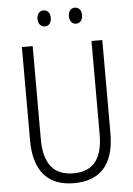

<svg xmlns="http://www.w3.org/2000/svg" viewBox="-60 -938 689 992"><g transform="rotate(-5 284.5 -441.5)"><path d="M169 -852C169 -826 183 -810 204 -810C224 -810 238 -825 238 -852C238 -878 224 -893 204 -893C183 -893 169 -877 169 -852ZM332 -852C332 -826 345 -810 366 -810C387 -810 400 -826 400 -852C400 -878 386 -893 366 -893C346 -893 332 -878 332 -852ZM493 -230V-714H437V-230C437 -96 381 -41 285 -41C187 -41 132 -99 132 -231V-714H76V-230C76 -69 150 10 284 10C414 10 493 -63 493 -230Z"/></g></svg>

Font: Noto Sans Hebrew Condensed Light
Style: Regular
Weight: 300
Width: 3
Designer: Monotype Design Team
Foundry: Monotype Imaging Inc.
Version: Version 2.004